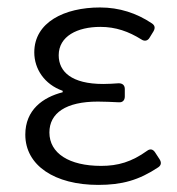

<svg xmlns="http://www.w3.org/2000/svg" viewBox="-20 -492 482 522"><path d="M48.8 -126C48.8 -42 128.9 10.7 247.1 10.7C311.5 10.7 357.4 -2 410.2 -37.1C418.9 -43 418.9 -50.8 414.1 -58.6L401.4 -78.1C395.5 -86.9 387.7 -87.9 379.9 -82C337.9 -51.8 300.8 -41 254.9 -41C168 -41 114.3 -75.2 114.3 -131.8C114.3 -184.6 159.2 -215.8 246.1 -215.8C264.6 -215.8 282.2 -214.8 302.7 -213.9C313.5 -212.9 319.3 -219.7 319.3 -229.5V-250C319.3 -259.8 313.5 -265.6 302.7 -265.6C287.1 -264.6 275.4 -263.7 260.7 -263.7C174.8 -263.7 139.6 -296.9 139.6 -341.8C139.6 -393.6 190.4 -418.9 252.9 -418.9C294.9 -418.9 330.1 -406.2 364.3 -384.8C373 -378.9 381.8 -380.9 386.7 -389.6L397.5 -407.2C402.3 -416 401.4 -422.9 392.6 -428.7C351.6 -456.1 304.7 -471.7 252 -471.7C155.3 -471.7 73.2 -431.6 73.2 -349.6C73.2 -304.7 100.6 -262.7 150.4 -245.1V-241.2C96.7 -227.5 48.8 -193.4 48.8 -126Z"/></svg>

Font: Ed Sans Neue Light
Style: Regular
Weight: 300
Designer: Stephen Hutchings
Version: Version 1.004;PS 001.004;hotconv 1.0.88;makeotf.lib2.5.64775